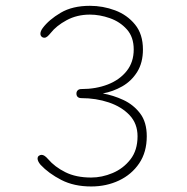

<svg xmlns="http://www.w3.org/2000/svg" viewBox="-20 -646 659 677"><path d="M112.5 -86.5Q112.5 -93.5 117.2 -96.8Q122 -100 126.5 -100Q132 -100 137.5 -96.2Q143 -92.5 149.5 -85Q173 -57.5 210.5 -38.8Q248 -20 301.5 -20Q339.5 -20 377 -35.8Q414.5 -51.5 439.8 -83.8Q465 -116 465 -165.5Q465 -210 437 -239.8Q409 -269.5 363.8 -284.8Q318.5 -300 267 -300Q258.5 -300 254 -304.2Q249.5 -308.5 249.5 -316Q249.5 -323 254 -327.5Q258.5 -332 267 -332Q318.5 -332 360.2 -348.2Q402 -364.5 426.8 -395.8Q451.5 -427 451.5 -471.5Q451.5 -515.5 427.2 -542.5Q403 -569.5 367.2 -582Q331.5 -594.5 297 -594.5Q251.5 -594.5 215 -574.8Q178.5 -555 159 -530Q152.5 -522 147.2 -517.5Q142 -513 136.5 -513Q130.5 -513 126.5 -517Q122.5 -521 122.5 -527Q122.5 -536 130.5 -547Q152.5 -576.5 194 -601Q235.5 -625.5 297 -625.5Q343 -625.5 385.8 -609.5Q428.5 -593.5 456.2 -559.5Q484 -525.5 484 -471.5Q484 -425 463.8 -392.5Q443.5 -360 411 -341.5Q378.5 -323 342.5 -316.5Q379.5 -310 415 -293.5Q450.5 -277 474 -246.2Q497.5 -215.5 497.5 -165.5Q497.5 -109.5 470.8 -70Q444 -30.5 399.5 -9.5Q355 11.5 301.5 11.5Q241 11.5 196.2 -11.5Q151.5 -34.5 123 -65Q117.5 -71.5 115 -77Q112.5 -82.5 112.5 -86.5Z"/></svg>

Font: Sono ExtraLight
Style: Regular
Weight: 200
Designer: Tyler Finck
Foundry: Tyler Finck
Version: Version 2.112